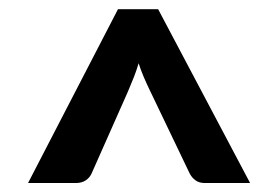

<svg xmlns="http://www.w3.org/2000/svg" viewBox="-20 -746 620 428"><path d="M537.5 -338H436.5Q424 -338 415.8 -344Q407.5 -350 402.5 -360L315.5 -541.5Q307 -559 300.5 -574.2Q294 -589.5 289 -605Q284.5 -589.5 278.5 -574.2Q272.5 -559 265 -541.5L184.5 -360Q180.5 -350.5 171.5 -344.2Q162.5 -338 149 -338H42.5L243 -725.5H332.5Z"/></svg>

Font: LatoLatin Heavy
Style: Regular
Weight: 800
Designer: Lukasz Dziedzic with Adam Twardoch and Botio Nikoltchev
Foundry: tyPoland Lukasz Dziedzic
Version: Version 2.015; 2015-08-06; http://www.latofonts.com/